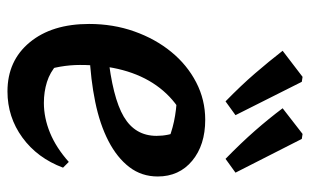

<svg xmlns="http://www.w3.org/2000/svg" viewBox="-174 -624 810 501"><g transform="rotate(90 230.5 -374.0)"><path d="M219 11Q139 11 91 -47Q43 -105 43 -202Q43 -265 62.5 -320Q82 -375 116 -416.5Q150 -458 195.5 -481.5Q241 -505 293 -505Q359 -505 400 -471Q441 -437 441 -381Q441 -339 416.5 -307Q392 -275 348.5 -252.5Q305 -230 246.5 -218Q188 -206 121 -203V-251Q235 -263 285 -292.5Q335 -322 335 -378Q335 -409 323 -436L357 -404Q328 -417 297.5 -423.5Q267 -430 234 -431L268 -439Q230 -415 203.5 -377.5Q177 -340 163.5 -290Q150 -240 150 -178Q150 -153 154.5 -126.5Q159 -100 169 -76L149 -118Q169 -100 194.5 -92Q220 -84 249 -84Q288 -84 327 -100Q366 -116 403 -149L418 -134Q393 -67 339.5 -28Q286 11 219 11ZM245 -558Q203 -599 172 -635Q141 -671 113 -707L181 -759L194 -757L281 -584ZM395 -558Q353 -599 321.5 -635Q290 -671 263 -707L330 -759L343 -757L431 -584Z"/></g></svg>

Font: Piazzolla Thin
Style: Bold Italic
Weight: 700
Italic angle: -11.3°
Version: Version 2.005